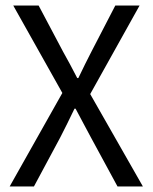

<svg xmlns="http://www.w3.org/2000/svg" viewBox="-20 -676 553 696"><path d="M15 0 206 -339 28 -656H120L209 -488Q222 -465 233.5 -443.5Q245 -422 260 -393H264Q278 -422 288.5 -443.5Q299 -465 311 -488L398 -656H486L307 -335L498 0H406L310 -177Q297 -201 283.5 -226.5Q270 -252 254 -282H250Q236 -252 223 -226.5Q210 -201 198 -177L103 0Z"/></svg>

Font: CV Source Sans
Style: Regular
Weight: 400
Designer: Paul D. Hunt
Foundry: Adobe Systems Incorporated
Version: Version 3.001